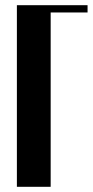

<svg xmlns="http://www.w3.org/2000/svg" viewBox="-20 -719 357 739"><path d="M45 -699H317V-671H175V0H45Z"/></svg>

Font: Moniqa Black Heading
Style: Regular
Weight: 900
Designer: Rajesh Rajput
Foundry: Rajesh Rajput
Version: Version 1.000